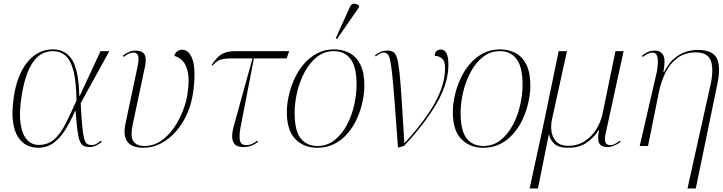

<svg xmlns="http://www.w3.org/2000/svg" viewBox="-20 -825 4086 1085"><path d="M195 10Q162 10 132.5 -4Q103 -18 82 -50.5Q61 -83 53.5 -137Q46 -191 57 -270Q75 -400 134 -473Q193 -546 279 -546Q351 -546 388 -486Q425 -426 428 -284H431L548 -536H598L436 -242Q440 -162 444.5 -114.5Q449 -67 455 -43.5Q461 -20 471.5 -12.5Q482 -5 498 -5Q513 -5 527 -13.5Q541 -22 550 -30L555 -23Q542 -12 524 -3Q506 6 487 6Q465 6 451.5 -1.5Q438 -9 430 -30.5Q422 -52 417 -92.5Q412 -133 407 -199H405Q380 -142 351 -94.5Q322 -47 284 -18.5Q246 10 195 10ZM198 -6Q249 -6 284 -35.5Q319 -65 348 -121Q377 -177 412 -257Q411 -364 395 -425Q379 -486 349.5 -511Q320 -536 280 -536Q228 -536 192 -503Q156 -470 134 -411Q112 -352 101 -275Q87 -181 97 -121.5Q107 -62 134 -34Q161 -6 198 -6Z M791 10Q660 10 689 -126L757 -447Q767 -495 760 -511.5Q753 -528 734 -528Q725 -528 712 -523.5Q699 -519 678 -503L674 -510Q710 -539 745 -539Q785 -539 797 -516.5Q809 -494 799 -447L731 -126Q715 -53 734 -26.5Q753 0 795 0Q847 0 889 -28.5Q931 -57 962.5 -102.5Q994 -148 1014 -200Q1034 -252 1040 -298Q1051 -372 1041.5 -416.5Q1032 -461 1011 -482Q990 -503 965 -509Q970 -528 983 -536Q996 -544 1008 -544Q1052 -544 1070 -482Q1088 -420 1071 -301Q1062 -237 1037 -181Q1012 -125 974 -82Q936 -39 889.5 -14.5Q843 10 791 10Z M1355 6Q1318 6 1304.5 -12Q1291 -30 1292 -58Q1293 -86 1302 -116L1407 -495H1293Q1260 -495 1241 -491.5Q1222 -488 1208.5 -479Q1195 -470 1180 -454L1175 -457Q1192 -482 1208.5 -499.5Q1225 -517 1249 -526.5Q1273 -536 1314 -536H1614L1600 -495H1415L1339 -104Q1330 -55 1336 -30Q1342 -5 1371 -5Q1390 -5 1405.5 -12.5Q1421 -20 1433 -30L1438 -23Q1418 -8 1398.5 -1Q1379 6 1355 6Z M1773 10Q1697 10 1649 -39Q1601 -88 1601 -191Q1601 -234 1611.5 -282.5Q1622 -331 1643 -377.5Q1664 -424 1696 -462Q1728 -500 1771 -523Q1814 -546 1868 -546Q1916 -546 1955 -525.5Q1994 -505 2016.5 -460Q2039 -415 2039 -342Q2039 -300 2029 -252Q2019 -204 1998.5 -157.5Q1978 -111 1946 -73Q1914 -35 1871 -12.5Q1828 10 1773 10ZM1773 0Q1829 0 1870.5 -33Q1912 -66 1940 -118.5Q1968 -171 1981.5 -231.5Q1995 -292 1995 -347Q1995 -446 1961.5 -491Q1928 -536 1867 -536Q1813 -536 1771.5 -503.5Q1730 -471 1702 -418.5Q1674 -366 1659.5 -305.5Q1645 -245 1645 -188Q1645 -84 1680 -42Q1715 0 1773 0ZM1885 -605 1877 -608 1956 -783Q1965 -805 1980.5 -804.5Q1996 -804 2010 -792L2008 -783Z M2229 9Q2218 -142 2210.5 -241Q2203 -340 2197 -398Q2191 -456 2185 -483.5Q2179 -511 2170 -519.5Q2161 -528 2147 -528Q2131 -528 2103 -506L2099 -513Q2114 -524 2130 -531.5Q2146 -539 2168 -539Q2189 -539 2202.5 -531Q2216 -523 2224 -495.5Q2232 -468 2238 -411Q2244 -354 2250 -258.5Q2256 -163 2265 -17H2267Q2379 -139 2437 -243Q2495 -347 2495 -440Q2495 -479 2478 -494Q2461 -509 2437 -509Q2437 -529 2447.5 -537Q2458 -545 2471 -545Q2514 -545 2514 -459Q2514 -355 2447.5 -240.5Q2381 -126 2263 0Z M2711 10Q2635 10 2587 -39Q2539 -88 2539 -191Q2539 -234 2549.5 -282.5Q2560 -331 2581 -377.5Q2602 -424 2634 -462Q2666 -500 2709 -523Q2752 -546 2806 -546Q2854 -546 2893 -525.5Q2932 -505 2954.5 -460Q2977 -415 2977 -342Q2977 -300 2967 -252Q2957 -204 2936.5 -157.5Q2916 -111 2884 -73Q2852 -35 2809 -12.5Q2766 10 2711 10ZM2711 0Q2767 0 2808.5 -33Q2850 -66 2878 -118.5Q2906 -171 2919.5 -231.5Q2933 -292 2933 -347Q2933 -446 2899.5 -491Q2866 -536 2805 -536Q2751 -536 2709.5 -503.5Q2668 -471 2640 -418.5Q2612 -366 2597.5 -305.5Q2583 -245 2583 -188Q2583 -84 2618 -42Q2653 0 2711 0Z M2973 240 3054 -134 3137 -536H3184L3100 -154Q3086 -88 3109 -44.5Q3132 -1 3191 -1Q3244 -1 3284 -27Q3324 -53 3349.5 -94Q3375 -135 3385 -182L3458 -536H3504L3402 -68Q3396 -41 3400.5 -23Q3405 -5 3429 -5Q3443 -5 3455.5 -12Q3468 -19 3483 -30L3487 -23Q3447 6 3413 6Q3378 6 3366 -15.5Q3354 -37 3366 -90H3364Q3332 -42 3291 -16Q3250 10 3190 10Q3136 10 3112 -13Q3088 -36 3083 -64H3081L3020 240Z M3865 240 3997 -354Q4014 -441 3995.5 -485Q3977 -529 3912 -529Q3851 -529 3808.5 -497.5Q3766 -466 3741 -415.5Q3716 -365 3704 -307L3642 0H3595L3693 -424Q3701 -479 3695 -503.5Q3689 -528 3666 -528Q3658 -528 3645 -523Q3632 -518 3612 -503L3607 -510Q3625 -524 3642 -531.5Q3659 -539 3679 -539Q3714 -539 3728 -513.5Q3742 -488 3729 -418H3733Q3758 -468 3790.5 -495Q3823 -522 3857 -532.5Q3891 -543 3921 -543Q4006 -543 4030 -497Q4054 -451 4035 -356L3912 240Z"/></svg>

Font: Noto Serif Display ExtraLight
Style: Italic
Weight: 200
Italic angle: -12°
Designer: Monotype Design Team
Foundry: Monotype Imaging Inc.
Version: Version 2.009